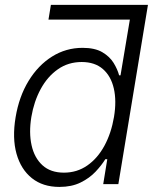

<svg xmlns="http://www.w3.org/2000/svg" viewBox="-20 -747 642 779"><path d="M186.5 -727.3 176.7 -667.6H506.9L469 -441.4H463.3Q456.8 -465.9 441 -491.7Q425.2 -517.4 395.1 -535.2Q364.9 -552.9 315.2 -552.9Q247.7 -552.9 191.3 -517.6Q134.8 -482.2 96.1 -418.9Q57.3 -355.5 43.3 -271.3Q29.2 -186.8 47 -123.2Q64.9 -59.7 109.4 -24.1Q153.9 11.4 221 11.4Q270.7 11.4 306.8 -6.4Q342.9 -24.1 367.5 -50.2Q392.1 -76.3 407.4 -101.2H415.3L398.8 0H460.2L580.3 -727.3ZM442.5 -272.4Q431.4 -206.7 403.6 -155.5Q375.8 -104.4 334.1 -75.5Q292.4 -46.5 239.5 -46.5Q185.1 -46.5 152.3 -76.5Q119.4 -106.5 108.1 -157.7Q96.8 -208.8 107.2 -272.4Q117.7 -335.2 145.1 -385.7Q172.4 -436.1 214.6 -465.7Q256.7 -495.4 311.4 -495.4Q364.7 -495.4 397.5 -466.8Q430.3 -438.2 441.8 -388Q453.4 -337.7 442.5 -272.4Z"/></svg>

Font: Inter UI Light
Style: Italic
Weight: 300
Italic angle: 9.39999°
Designer: Rasmus Andersson
Foundry: rsms
Version: 3.2;8d6f07862